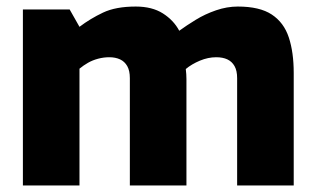

<svg xmlns="http://www.w3.org/2000/svg" viewBox="-20 -567 965 587"><path d="M50 0V-538H193L223 -485Q256 -510 295 -528.5Q334 -547 395 -547Q445 -547 478 -526Q511 -505 528 -473Q550 -489 578.5 -506.5Q607 -524 640.5 -535.5Q674 -547 707 -547Q774 -547 811 -522.5Q848 -498 863 -452.5Q878 -407 878 -344V0H705V-328Q705 -351 697 -365Q689 -379 675 -385.5Q661 -392 641 -392Q616 -392 591 -381.5Q566 -371 548 -356Q549 -348 549.5 -340Q550 -332 550 -325V0H377V-328Q377 -351 369 -365Q361 -379 347 -385.5Q333 -392 314 -392Q297 -392 280 -387.5Q263 -383 249 -375Q235 -367 223 -357V0Z"/></svg>

Font: Exo Thin ExtraBold
Style: Regular
Weight: 800
Version: Version 2.000